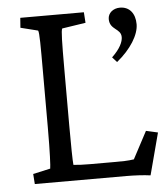

<svg xmlns="http://www.w3.org/2000/svg" viewBox="-51 -742 694 794"><g transform="rotate(-5 296.0 -345.0)"><path d="M542 6 588 -168 539 -179 479 -66C453 -62 430 -62 395 -62H297C269 -62 248 -63 228 -65C226 -80 225 -150 225 -229V-460C225 -576 226 -623 231 -631L329 -646L326 -690H62L59 -649L131 -631C136 -622 136 -568 136 -460V-229C136 -122 133 -69 131 -58L59 -42L62 0H443C473 0 515 2 542 6ZM426 -494 445 -473C504 -521 539 -578 539 -622C539 -666 516 -696 476 -696C448 -696 426 -678 426 -653C426 -607 473 -611 473 -574C473 -555 461 -527 426 -494Z"/></g></svg>

Font: TPK Tissa Web Quiz
Style: Regular
Weight: 400
Designer: Jacques Le Bailly, Suppakit Chalermlarp | Katatrad Co.,Ltd.
Foundry: Jacques Le Bailly, Cadson Demak Co.,Ltd.
Version: Version 5.000;Glyphs 3.1.2 (3151)